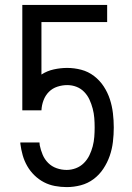

<svg xmlns="http://www.w3.org/2000/svg" viewBox="-20 -755 540 783"><path d="M252 8Q228 8 204 3.5Q180 -1 159 -12Q138 -23 120.5 -40Q103 -57 91 -78Q79 -99 72.5 -122Q66 -145 63 -169V-174H141L142 -163Q146 -143 154 -124Q162 -105 176.5 -90.5Q191 -76 211 -69Q231 -62 252 -62Q271 -62 289.5 -69Q308 -76 322 -90Q336 -104 344.5 -121.5Q353 -139 358 -158Q363 -177 364.5 -196.5Q366 -216 366 -235Q366 -235 366 -235Q366 -235 366 -235Q366 -255 364.5 -274Q363 -293 358 -312Q353 -331 345 -348.5Q337 -366 323.5 -380Q310 -394 292 -401Q274 -408 254 -408Q234 -408 214 -401.5Q194 -395 179.5 -380.5Q165 -366 157.5 -346Q150 -326 149 -305H71V-735H417V-665H149V-451Q172 -466 199.5 -472Q227 -478 254 -478Q283 -478 311.5 -470.5Q340 -463 363.5 -445Q387 -427 403 -402.5Q419 -378 428 -350.5Q437 -323 440.5 -293.5Q444 -264 444 -235Q444 -206 440.5 -176.5Q437 -147 427.5 -119.5Q418 -92 401.5 -67Q385 -42 361.5 -24.5Q338 -7 309.5 0.5Q281 8 252 8Z"/></svg>

Font: Zed Mono
Style: Regular
Weight: 400
Monospace: yes
Designer: Belleve Invis
Foundry: Belleve Invis
Version: Version 1.0.0; ttfautohint (v1.8.4)